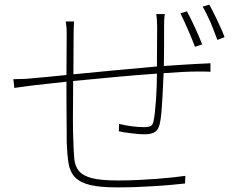

<svg xmlns="http://www.w3.org/2000/svg" viewBox="-20 -802 1040 832"><path d="M887 -782 858 -773Q866 -760 874.5 -743Q883 -726 892 -706Q900 -686 907.5 -667Q915 -648 922 -629L953 -641Q947 -658 938.5 -677Q930 -696 921 -715Q912 -734 903 -751.5Q894 -769 887 -782ZM825 -599 856 -610Q850 -626 841.5 -645.5Q833 -665 824 -684.5Q815 -704 806 -722Q797 -740 790 -753L762 -744Q769 -730 777.5 -711.5Q786 -693 794.5 -673.5Q803 -654 811 -634.5Q819 -615 825 -599ZM694 -741H657Q659 -730 660 -713.5Q661 -697 661 -683Q661 -649 660.5 -602.5Q660 -556 660 -514Q570 -506 474.5 -497Q379 -488 298 -480L299 -651Q299 -665 299.5 -682Q300 -699 301 -709H265Q268 -689 268.5 -677Q269 -665 269 -651L268 -477Q220 -472 182.5 -468.5Q145 -465 121 -463Q105 -461 84.5 -460Q64 -459 38 -459L42 -421Q63 -424 82 -426.5Q101 -429 124 -432Q150 -435 186.5 -439Q223 -443 268 -448V-369Q268 -329 268.5 -293.5Q269 -258 269 -230V-186Q271 -132 277 -94.5Q283 -57 305 -34Q327 -11 370 -0.5Q413 10 489 10Q529 10 570.5 8.5Q612 7 650.5 4.5Q689 2 723 -1Q757 -4 782 -7L783 -40Q762 -37 730.5 -33.5Q699 -30 660 -27Q621 -24 577.5 -22Q534 -20 490 -20Q417 -20 378.5 -30Q340 -40 322.5 -60.5Q305 -81 302 -113Q299 -145 298 -188Q297 -202 296.5 -228.5Q296 -255 296 -290Q296 -325 296.5 -366.5Q297 -408 297 -451Q382 -459 477 -468Q572 -477 660 -483Q660 -456 659 -426.5Q658 -397 656 -369.5Q654 -342 651.5 -318.5Q649 -295 646 -281Q643 -261 633.5 -256Q624 -251 602 -251Q582 -251 553 -254.5Q524 -258 496 -265L495 -233Q502 -231 515.5 -229Q529 -227 544.5 -225Q560 -223 577 -221.5Q594 -220 608 -220Q637 -220 652.5 -231Q668 -242 673 -268Q677 -288 679.5 -315Q682 -342 683.5 -372Q685 -402 686.5 -431.5Q688 -461 689 -485Q731 -488 767.5 -490Q804 -492 832 -492H866Q882 -492 892 -491V-528Q879 -527 865 -526.5Q851 -526 832 -525Q800 -523 764 -521Q728 -519 690 -516Q691 -554 691 -601V-683Q691 -696 691.5 -712Q692 -728 694 -741Z"/></svg>

Font: Spoqa Han Sans Neo Thin
Style: Regular
Weight: 100
Designer: [Spoqa Han Sans Neo] Dong-huui Kim  Younghwa Kang  Yujin Lee  [Noto Sans] Ryoko NISHIZUKA  (kana & ideographs); Paul D. 
Foundry: Spoqa (http://www.spoqa-han-sans.com)
Version: Version 1.100;hotconv 1.0.109;makeotfexe 2.5.65596